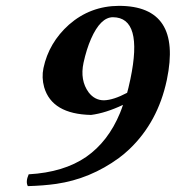

<svg xmlns="http://www.w3.org/2000/svg" viewBox="-20 -630 604 660"><path d="M417 -311Q420.4 -321.8 428.2 -357.9Q472.7 -570.3 368.2 -570.8Q325.7 -570.8 293 -496.6Q277.3 -460.9 267.1 -414.1Q254.4 -354 284.7 -312.5Q305.7 -285.2 337.4 -285.2Q370.1 -286.1 417 -311ZM78.6 -30.8Q199.2 -37.6 276.4 -90.8Q352.1 -143.6 392.6 -241.7Q398.4 -255.9 402.8 -269.5Q342.8 -241.2 293 -234.9Q158.7 -237.8 131.8 -330.1Q122.6 -363.3 129.4 -396Q147.9 -483.4 217.3 -545.4Q290.5 -609.4 388.7 -609.9Q606.4 -609.9 553.7 -356.4Q553.2 -354.5 553.2 -354Q522.5 -210.4 424.8 -117.2Q406.7 -100.1 388.7 -86.9Q290.5 -15.1 173.8 2Q129.9 8.3 75.7 9.8Q67.4 -5.4 78.6 -30.8Z"/></svg>

Font: Linux Libertine Slanted O
Style: Bold Slanted
Weight: 700
Designer: Philipp H. Poll
Foundry: Philipp H. Poll
Version: Version 5.0.0